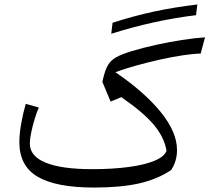

<svg xmlns="http://www.w3.org/2000/svg" viewBox="-20 -841 946 867"><path d="M865.2 -772.5Q675.3 -749.5 482.4 -688.5L488.3 -738.3Q585.9 -769.5 675.5 -788.8Q765.1 -808.1 871.1 -820.8ZM905.8 -672.4 886.2 -599.1Q854 -598.6 805.4 -591.3Q756.8 -584 702.1 -571.8Q647.5 -559.6 594.7 -544.9Q542 -530.3 501 -515.1Q633.8 -424.3 706.5 -334.2Q779.3 -244.1 779.3 -163.6Q779.3 -112.3 752.4 -72.8Q689.9 -31.2 607.7 -12.7Q525.4 5.9 404.8 5.9Q233.4 5.9 150.4 -42.7Q67.4 -91.3 67.4 -198.7Q67.4 -234.9 75.2 -280.3Q83 -325.7 96.2 -372.1L155.3 -355.5Q145 -332 135.7 -301Q126.5 -270 120.6 -241Q114.7 -211.9 114.7 -192.9Q114.7 -135.3 186.8 -106.2Q258.8 -77.1 396 -77.1Q490.7 -77.1 563.5 -87.2Q636.2 -97.2 679.9 -116Q723.6 -134.8 731.9 -160.6Q721.2 -222.2 674.1 -278.1Q627 -334 527.8 -402.3L479.5 -382.3L442.4 -471.2L446.8 -490.7Q455.6 -526.9 468 -547.9Q480.5 -568.8 505.4 -582.8Q530.3 -596.7 575.7 -610.4Q626 -625.5 684.8 -638.4Q743.7 -651.4 801.3 -660.4Q858.9 -669.4 905.8 -672.4Z"/></svg>

Font: Pinar-DS1-FD Regular
Style: Regular
Weight: 400
Designer: Amin Abedi
Version: Version 3.000